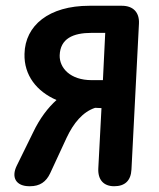

<svg xmlns="http://www.w3.org/2000/svg" viewBox="-20 -608 552 666"><path d="M376 38C413 38 434 19 436 -20L462 -526C464 -565 442 -588 403 -588H290C150 -588 67 -520 65 -421C63 -347 107 -291 176 -261C147 -235 118 -198 94 -147L38 -33C18 8 36 38 82 38H84C118 38 140 23 154 -7L211 -130C235 -181 267 -220 310 -234L332 -233L321 -24C319 15 339 38 376 38ZM187 -416C189 -474 233 -494 298 -494H345L337 -330H298C224 -330 186 -372 187 -416Z"/></svg>

Font: 寒蝉团圆体 Round
Style: Regular
Weight: 500
Designer: 寒蝉字型
Version: Version 2.700;Glyphs 3.1.1 (3135)